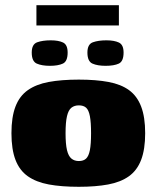

<svg xmlns="http://www.w3.org/2000/svg" viewBox="-20 -711 602 738"><path d="M283 7Q216 7 167.5 -2Q119 -11 87 -33.5Q55 -56 39.5 -96.5Q24 -137 24 -199Q24 -261 39.5 -301.5Q55 -342 87 -364.5Q119 -387 167.5 -396Q216 -405 283 -405Q349 -405 397 -396Q445 -387 476 -364.5Q507 -342 522.5 -301.5Q538 -261 538 -199Q538 -137 522.5 -96.5Q507 -56 475.5 -33.5Q444 -11 396 -2Q348 7 283 7ZM283 -92Q301 -92 311 -101.5Q321 -111 325.5 -134Q330 -157 330 -199Q330 -241 325.5 -264.5Q321 -288 311 -297Q301 -306 283 -306Q266 -306 254.5 -297Q243 -288 237.5 -264.5Q232 -241 232 -199Q232 -157 237.5 -134Q243 -111 254.5 -101.5Q266 -92 283 -92ZM386 -458Q355 -458 335.5 -466.5Q316 -475 316 -509Q316 -541 337 -548.5Q358 -556 389 -556Q419 -556 437 -547.5Q455 -539 455 -509Q455 -475 436.5 -466.5Q418 -458 386 -458ZM172 -458Q141 -458 121.5 -466.5Q102 -475 102 -509Q102 -541 123 -548.5Q144 -556 175 -556Q205 -556 222.5 -547.5Q240 -539 240 -509Q240 -475 221.5 -466.5Q203 -458 172 -458ZM120 -613V-691H437V-613Z"/></svg>

Font: Genos Black
Style: Regular
Weight: 900
Designer: Robert E. Leuschke
Foundry: Robert E. Leuschke
Version: Version 1.010